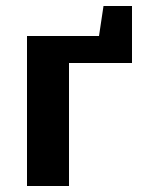

<svg xmlns="http://www.w3.org/2000/svg" viewBox="-20 -620 470 640"><path d="M420 -410V-600H325L310 -500H70V0H210V-410Z"/></svg>

Font: Scada
Style: Bold
Weight: 700
Designer: Jovanny Lemonad
Foundry: Jovanny Lemonad
Version: Version 3.005